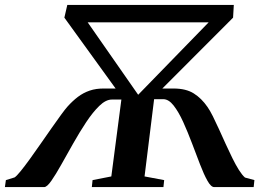

<svg xmlns="http://www.w3.org/2000/svg" viewBox="-49 -763 1096 783"><path d="M-29 0 -25 -28.5 10.5 -39.5Q18.5 -44.5 35 -64.8Q51.5 -85 72.8 -114.5Q94 -144 117 -177Q140 -210 161.5 -240.8Q183 -271.5 200 -294.8Q217 -318 225.5 -327.5Q246.5 -351 268.5 -367.8Q290.5 -384.5 316.8 -393.5Q343 -402.5 376.5 -402H422.5L213.5 -691L225.5 -743H904.5L901.5 -691L613 -402H659Q709.5 -402 741.2 -382Q773 -362 797 -327Q807 -313 819 -289Q831 -265 844.2 -235.8Q857.5 -206.5 871.2 -176.2Q885 -146 898.5 -118.5Q912 -91 925.2 -70Q938.5 -49 950 -39L988.5 -28.5L985.5 0H824.5Q811.5 0 797 -25.8Q782.5 -51.5 766.8 -92.5Q751 -133.5 733.8 -179.2Q716.5 -225 698 -265.8Q679.5 -306.5 659.2 -332.5Q639 -358.5 617 -358.5H579.5L540.5 -43.5L620.5 -28.5L617.5 0H325.5L328.5 -28.5L405 -43.5L446 -357H407Q382.5 -357 356 -331.2Q329.5 -305.5 302.5 -264.8Q275.5 -224 249.8 -178.5Q224 -133 201.2 -92.2Q178.5 -51.5 160.5 -25.8Q142.5 0 131 0ZM514.5 -376.5 802 -672H308.5Z"/></svg>

Font: Merriweather 96pt SemiBold
Style: Italic
Weight: 600
Italic angle: -7.8°
Version: Version 2.101